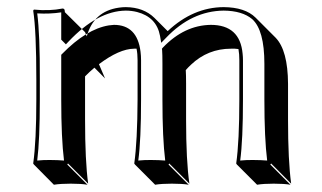

<svg xmlns="http://www.w3.org/2000/svg" viewBox="-20 -459 903 539"><path d="M257.8 -278.8 274.9 -238.8 245.1 -269Q230.5 -256.8 218.8 -244.6V-123.5Q218.8 -6.8 227.5 56.6L170.9 0L168.9 2.9L225.6 59.6Q207.5 56.6 178.7 56.6Q149.9 56.6 131.3 59.6L75.2 2.9L73.2 0Q82 -62 82 -180.2V-234.9Q82 -373 73.2 -429.2L75.2 -432.1Q119.1 -427.7 155.8 -435.1Q158.7 -434.6 160.2 -433.6Q162.1 -430.2 162.1 -424.8L218.8 -368.7L223.6 -356.9Q242.7 -427.2 313.5 -437.5Q323.7 -439 333 -439Q383.3 -438.5 413.6 -408.7L450.7 -371.6Q522 -438.5 607.9 -439Q668 -438.5 697.3 -409.7L753.9 -353Q788.1 -317.4 788.6 -223.6V-123.5Q788.6 -7.3 797.4 56.6L741.2 0L738.8 2.9L795.4 59.6Q776.9 56.6 748.5 56.6Q719.7 56.6 701.7 59.6L645 2.9L643.1 0Q651.9 -62 651.9 -180.2V-290Q651.9 -307.6 649.4 -321.3Q639.6 -322.8 628.4 -322.3Q563.5 -322.3 516.1 -277.3Q508.3 -270 501.5 -262.2Q502.4 -249 502.4 -224.6V-123.5Q502.4 -7.3 511.7 56.6L455.1 0L453.1 2.9L509.8 59.6Q491.7 56.6 462.4 56.6Q433.6 56.6 415.5 59.6L358.9 2.9L356.9 0Q365.7 -62 366.2 -180.2V-290Q366.2 -308.1 363.3 -322.3Q359.4 -322.3 356.4 -322.3Q314.9 -321.8 257.8 -278.8ZM151.9 -347.7V-424.3Q120.1 -419.4 84.5 -421.4Q92.3 -362.3 91.8 -234.9V-180.2Q91.8 -65.9 84.5 -8.3Q104 -10.3 122.1 -9.8Q141.1 -9.8 159.7 -8.3Q151.9 -70.3 151.9 -180.2V-305.2L154.8 -308.1Q222.7 -377.4 285.2 -387.7Q293.5 -388.7 299.8 -389.2Q365.2 -389.2 374.5 -314Q376 -302.2 376 -290V-180.2Q376 -65.9 368.2 -8.3Q387.7 -10.3 405.8 -9.8Q424.8 -9.8 443.8 -8.3Q436 -70.3 436 -180.2V-280.8Q436 -306.6 435.1 -318.4L434.6 -322.3L437.5 -325.7Q497.6 -388.2 571.8 -389.2Q653.8 -389.2 661.1 -308.1Q662.1 -298.8 662.1 -290V-180.2Q662.1 -65.9 654.3 -8.3Q673.8 -10.3 691.9 -9.8Q710.9 -9.8 730 -8.3Q722.2 -70.3 722.2 -180.2V-279.8Q722.2 -374.5 688 -405.3Q660.2 -428.7 607.9 -429.2Q518.1 -428.2 446.3 -353L432.6 -338.9L429.2 -358.4Q419.4 -411.1 364.7 -425.3Q349.1 -429.2 333 -429.2Q253.4 -428.2 172.4 -342.3L165 -334.5Z"/></svg>

Font: Linux Biolinum Shadow O
Style: Regular
Weight: 400
Designer: Philipp H. Poll
Foundry: Philipp H. Poll
Version: Version 1.0.4